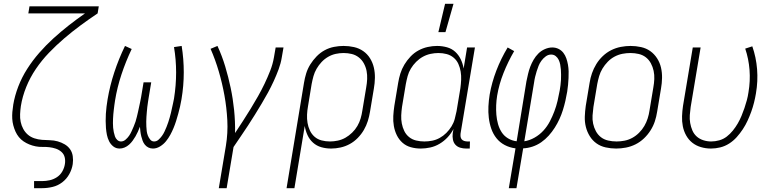

<svg xmlns="http://www.w3.org/2000/svg" viewBox="-20 -768 4040 1003"><path d="M158 215V178H200Q220 178 240 173.5Q260 169 277.5 157.5Q295 146 305.5 127.5Q316 109 319 89Q322 71 318 54Q314 37 301 25.5Q288 14 271.5 8.5Q255 3 237.5 1Q220 -1 202 -0.5Q184 0 166.5 -3.5Q149 -7 133 -13.5Q117 -20 103 -29.5Q89 -39 78.5 -52Q68 -65 61 -80.5Q54 -96 49.5 -113Q45 -130 44 -147.5Q43 -165 44.5 -183Q46 -201 49 -219V-220Q57 -268 75.5 -316Q94 -364 122 -408Q150 -452 185 -492Q220 -532 259 -567.5Q298 -603 339.5 -635.5Q381 -668 424 -698H128L134 -735H496L490 -698Q445 -668 401 -635.5Q357 -603 315.5 -567.5Q274 -532 236 -492.5Q198 -453 167.5 -408Q137 -363 117 -313.5Q97 -264 89 -214Q86 -193 85 -172Q84 -151 88 -131.5Q92 -112 101.5 -94.5Q111 -77 125.5 -64.5Q140 -52 159.5 -45.5Q179 -39 199.5 -37.5Q220 -36 241 -35.5Q262 -35 281.5 -29.5Q301 -24 318 -14Q335 -4 346 11.5Q357 27 360 47.5Q363 68 360 89Q356 116 342 141.5Q328 167 305 184.5Q282 202 254.5 208.5Q227 215 200 215Z M605 8Q586 8 572 -3Q558 -14 550 -30Q542 -46 538.5 -63.5Q535 -81 533.5 -99Q532 -117 532 -136Q532 -155 533 -173.5Q534 -192 536.5 -211Q539 -230 542 -249Q554 -320 577 -390Q600 -460 633 -528L668 -512Q637 -447 614.5 -379Q592 -311 581 -243Q579 -231 577.5 -219Q576 -207 574.5 -195Q573 -183 572 -171Q571 -159 570.5 -147.5Q570 -136 570 -124Q570 -112 571 -100.5Q572 -89 574.5 -77.5Q577 -66 580.5 -55.5Q584 -45 592.5 -37Q601 -29 612 -29Q625 -29 636 -38.5Q647 -48 654.5 -59Q662 -70 667.5 -82.5Q673 -95 678.5 -107.5Q684 -120 688 -132.5Q692 -145 695 -158Q698 -171 701 -183.5Q704 -196 706.5 -209Q709 -222 712 -234.5Q715 -247 717 -260L730 -338H770L757 -260Q755 -247 753 -234.5Q751 -222 749.5 -209Q748 -196 747 -183.5Q746 -171 745 -158Q744 -145 744 -132.5Q744 -120 744.5 -107.5Q745 -95 746.5 -83Q748 -71 752.5 -59.5Q757 -48 765 -38.5Q773 -29 785 -29Q798 -29 808 -38Q818 -47 826 -58Q834 -69 839.5 -81Q845 -93 850 -105Q855 -117 859 -129.5Q863 -142 866.5 -154Q870 -166 873 -178.5Q876 -191 878.5 -203.5Q881 -216 884 -228.5Q887 -241 889 -253Q900 -322 900 -389.5Q900 -457 889 -522L929 -528Q940 -460 940 -390Q940 -320 928 -249Q925 -230 920.5 -211Q916 -192 911 -173.5Q906 -155 900 -136Q894 -117 886.5 -99Q879 -81 869.5 -63.5Q860 -46 847 -30Q834 -14 816 -3Q798 8 779 8Q766 8 755 2.5Q744 -3 736.5 -12.5Q729 -22 725 -33Q721 -44 718 -56Q715 -68 713.5 -80.5Q712 -93 711 -106Q706 -93 700.5 -80.5Q695 -68 688 -56Q681 -44 673 -33Q665 -22 654.5 -12.5Q644 -3 631 2.5Q618 8 605 8Z M1123 215 1160 -6Q1171 -73 1167.5 -139.5Q1164 -206 1152.5 -269.5Q1141 -333 1123 -394.5Q1105 -456 1080 -513L1116 -528Q1140 -476 1156.5 -421Q1173 -366 1185 -309Q1197 -252 1203 -193Q1209 -134 1208 -73Q1229 -105 1249.5 -136.5Q1270 -168 1289.5 -200Q1309 -232 1327.5 -264.5Q1346 -297 1362 -330.5Q1378 -364 1391.5 -398.5Q1405 -433 1411 -468L1420 -520H1461L1452 -468Q1447 -437 1435.5 -406Q1424 -375 1410 -344.5Q1396 -314 1380 -284.5Q1364 -255 1346.5 -226Q1329 -197 1311.5 -168.5Q1294 -140 1275.5 -112Q1257 -84 1238 -56Q1219 -28 1200 0L1164 215Z M1477 215 1568 -335Q1572 -360 1579.5 -384.5Q1587 -409 1601 -431.5Q1615 -454 1634 -473.5Q1653 -493 1676 -505.5Q1699 -518 1724.5 -523Q1750 -528 1774 -528H1775Q1803 -528 1829.5 -522Q1856 -516 1877.5 -501Q1899 -486 1913 -463.5Q1927 -441 1933 -415Q1939 -389 1938.5 -361Q1938 -333 1933 -305L1913 -185Q1909 -160 1901.5 -136Q1894 -112 1881 -89.5Q1868 -67 1849 -47.5Q1830 -28 1807 -15.5Q1784 -3 1759 2.5Q1734 8 1710 8Q1683 8 1658.5 1Q1634 -6 1615.5 -22.5Q1597 -39 1586.5 -62Q1576 -85 1572 -110L1518 215ZM1704 -29Q1724 -29 1745 -33.5Q1766 -38 1784.5 -48.5Q1803 -59 1819.5 -75Q1836 -91 1847 -110Q1858 -129 1864 -149.5Q1870 -170 1873 -191L1893 -311Q1897 -333 1898 -355Q1899 -377 1895 -397.5Q1891 -418 1881 -436.5Q1871 -455 1854.5 -468Q1838 -481 1817.5 -486Q1797 -491 1775 -491Q1754 -491 1733.5 -486.5Q1713 -482 1694 -471Q1675 -460 1660 -444Q1645 -428 1634 -409Q1623 -390 1617.5 -370Q1612 -350 1608 -329L1589 -213Q1585 -191 1584 -169Q1583 -147 1586.5 -126Q1590 -105 1599 -86Q1608 -67 1623.5 -53.5Q1639 -40 1660 -34.5Q1681 -29 1704 -29Z M2270 -600 2305 -748H2349L2307 -600ZM2178 8Q2151 8 2126 1Q2101 -6 2082.5 -22.5Q2064 -39 2053 -61.5Q2042 -84 2037.5 -109.5Q2033 -135 2034.5 -162Q2036 -189 2040 -215L2060 -335Q2064 -360 2071.5 -384Q2079 -408 2092.5 -430.5Q2106 -453 2124.5 -472.5Q2143 -492 2166 -504.5Q2189 -517 2214 -522.5Q2239 -528 2263 -528Q2290 -528 2315 -521Q2340 -514 2358 -497.5Q2376 -481 2387 -458Q2398 -435 2402 -410L2420 -520H2461L2386 -71Q2385 -62 2386 -54Q2387 -46 2392 -40Q2397 -34 2405.5 -31.5Q2414 -29 2422 -29H2435L2434 8H2415Q2399 8 2384 3.5Q2369 -1 2359 -12Q2349 -23 2346 -39Q2343 -55 2345 -71L2349 -94Q2337 -71 2318.5 -51Q2300 -31 2276.5 -17Q2253 -3 2227.5 2.5Q2202 8 2178 8ZM2197 -29Q2217 -29 2237.5 -33Q2258 -37 2277 -47.5Q2296 -58 2311.5 -73.5Q2327 -89 2338.5 -107.5Q2350 -126 2355.5 -146.5Q2361 -167 2365 -187L2385 -307Q2388 -329 2389 -351Q2390 -373 2386.5 -394Q2383 -415 2374.5 -434Q2366 -453 2350 -466.5Q2334 -480 2313.5 -485.5Q2293 -491 2270 -491Q2250 -491 2229 -486.5Q2208 -482 2189 -471.5Q2170 -461 2154 -445Q2138 -429 2126.5 -410Q2115 -391 2109.5 -370.5Q2104 -350 2100 -329L2080 -209Q2077 -187 2076 -165.5Q2075 -144 2079 -123Q2083 -102 2092 -83.5Q2101 -65 2117 -52Q2133 -39 2154 -34Q2175 -29 2197 -29Z M2638 215 2673 7Q2642 3 2616.5 -10.5Q2591 -24 2573.5 -46Q2556 -68 2546.5 -95.5Q2537 -123 2533.5 -152.5Q2530 -182 2531.5 -212.5Q2533 -243 2538 -274Q2549 -337 2573 -399.5Q2597 -462 2632 -520L2666 -501Q2634 -446 2610.5 -387Q2587 -328 2577 -268Q2573 -243 2572 -218Q2571 -193 2573 -168.5Q2575 -144 2581.5 -120.5Q2588 -97 2600.5 -77.5Q2613 -58 2633.5 -45.5Q2654 -33 2679 -30L2730 -343Q2734 -362 2738.5 -381.5Q2743 -401 2750 -419.5Q2757 -438 2767.5 -456Q2778 -474 2792.5 -488.5Q2807 -503 2826.5 -511.5Q2846 -520 2865 -520Q2883 -520 2898 -512.5Q2913 -505 2923 -492Q2933 -479 2938.5 -463Q2944 -447 2947 -430Q2950 -413 2950.5 -395.5Q2951 -378 2950 -360.5Q2949 -343 2947.5 -325Q2946 -307 2943 -289Q2939 -265 2933.5 -241Q2928 -217 2920.5 -193Q2913 -169 2902.5 -146Q2892 -123 2878 -101Q2864 -79 2846.5 -59.5Q2829 -40 2807.5 -25Q2786 -10 2761.5 -2Q2737 6 2713 7L2678 215ZM2719 -30Q2746 -34 2772.5 -49Q2799 -64 2819 -86Q2839 -108 2852.5 -134Q2866 -160 2876 -186.5Q2886 -213 2892.5 -240.5Q2899 -268 2904 -296Q2906 -309 2908 -323Q2910 -337 2910.5 -350.5Q2911 -364 2911 -377.5Q2911 -391 2910 -404.5Q2909 -418 2906.5 -431Q2904 -444 2898.5 -455.5Q2893 -467 2883 -475Q2873 -483 2859 -483Q2844 -483 2831 -473.5Q2818 -464 2808.5 -451Q2799 -438 2793.5 -424Q2788 -410 2783.5 -395.5Q2779 -381 2775.5 -366.5Q2772 -352 2770 -337Z M3199 8Q3171 8 3144 2Q3117 -4 3096 -19Q3075 -34 3061 -56.5Q3047 -79 3040.5 -105Q3034 -131 3035 -159Q3036 -187 3040 -215L3060 -335Q3064 -361 3072.5 -385.5Q3081 -410 3095 -433Q3109 -456 3129 -475Q3149 -494 3173 -506Q3197 -518 3223 -523Q3249 -528 3274 -528Q3302 -528 3329 -522Q3356 -516 3377 -501Q3398 -486 3412.5 -463.5Q3427 -441 3433 -415Q3439 -389 3438.5 -361Q3438 -333 3433 -305L3413 -185Q3409 -159 3401 -134.5Q3393 -110 3378.5 -87Q3364 -64 3344 -45Q3324 -26 3300 -14Q3276 -2 3250 3Q3224 8 3199 8ZM3201 -29Q3221 -29 3242 -33Q3263 -37 3282.5 -47.5Q3302 -58 3318.5 -74.5Q3335 -91 3346 -110Q3357 -129 3363.5 -149.5Q3370 -170 3373 -191L3393 -311Q3397 -333 3398 -355Q3399 -377 3394.5 -398Q3390 -419 3380 -437.5Q3370 -456 3354 -468.5Q3338 -481 3317 -486Q3296 -491 3273 -491Q3253 -491 3232 -487Q3211 -483 3191 -472.5Q3171 -462 3155 -445.5Q3139 -429 3127.5 -410Q3116 -391 3110 -370.5Q3104 -350 3100 -329L3080 -209Q3077 -187 3075.5 -165Q3074 -143 3078.5 -122Q3083 -101 3093 -82.5Q3103 -64 3119 -51.5Q3135 -39 3156.5 -34Q3178 -29 3201 -29Z M3694 8Q3667 8 3641.5 0.5Q3616 -7 3596.5 -22.5Q3577 -38 3564.5 -60.5Q3552 -83 3547 -108.5Q3542 -134 3543 -161Q3544 -188 3548 -215L3599 -520H3640L3588 -209Q3585 -188 3583.5 -167Q3582 -146 3585.5 -125.5Q3589 -105 3597 -86.5Q3605 -68 3619.5 -55Q3634 -42 3654 -35.5Q3674 -29 3695 -29Q3716 -29 3737.5 -35Q3759 -41 3776.5 -54.5Q3794 -68 3808.5 -86Q3823 -104 3834 -123Q3845 -142 3853.5 -162.5Q3862 -183 3869 -203.5Q3876 -224 3881.5 -244.5Q3887 -265 3890 -286Q3900 -345 3895.5 -403Q3891 -461 3873 -514L3910 -526Q3930 -469 3935 -406.5Q3940 -344 3929 -280Q3925 -256 3919 -232Q3913 -208 3904.5 -184.5Q3896 -161 3885.5 -138Q3875 -115 3860.5 -93Q3846 -71 3828.5 -51.5Q3811 -32 3789 -18Q3767 -4 3742.5 2Q3718 8 3694 8Z"/></svg>

Font: Iosevka SS18 Extralight
Style: Italic
Weight: 200
Italic angle: -9°
Monospace: yes
Designer: Belleve Invis
Foundry: Belleve Invis
Version: Version 25.1.1; ttfautohint (v1.8.4)